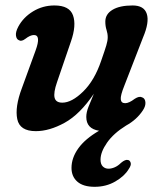

<svg xmlns="http://www.w3.org/2000/svg" viewBox="-20 -482 605 721"><path d="M513.5 -116.5Q524.5 -113 526 -98.5Q527.5 -84 516.5 -67.5Q493.5 -32.5 453.5 -10.5Q406 19 381.8 54Q357.5 89 357.5 117.5Q357.5 134.5 366 143Q374.5 151.5 387.5 151.5Q398.5 151.5 410.8 146.2Q423 141 434.5 129.5Q451 115.5 461.5 119Q468 120.5 470.8 129.5Q473.5 138.5 463 153.5Q447.5 179.5 413 199.5Q378.5 219.5 335.5 219.5Q292.5 219.5 270.5 200.2Q248.5 181 248.5 148.5Q248.5 111 274 75.2Q299.5 39.5 352 9Q304 1.5 304 -43Q304 -60 312.2 -80.8Q320.5 -101.5 332.5 -130Q280 -52.5 222.8 -21Q165.5 10.5 114.5 10.5Q54 10.5 44.8 -34.8Q35.5 -80 62 -150.5L113.5 -292Q135 -350.5 107.5 -350.5Q93.5 -350.5 75 -336Q60.5 -325 51 -331Q42 -334.5 40 -348Q38 -361.5 48.5 -381.5Q67.5 -417 104 -439.2Q140.5 -461.5 184.5 -461.5Q241 -461.5 254.2 -424.2Q267.5 -387 246.5 -326.5L194 -173Q180.5 -134 185 -115.2Q189.5 -96.5 214 -96.5Q249.5 -96.5 292.2 -138.2Q335 -180 360 -254Q374 -294 379.2 -311.5Q384.5 -329 384.5 -342Q384.5 -356 380 -369.8Q375.5 -383.5 375.5 -401Q375.5 -429 402.5 -445.2Q429.5 -461.5 478 -461.5Q521 -461.5 531.2 -430Q541.5 -398.5 517 -341L447 -160.5Q432 -123.5 433.5 -109Q435 -94.5 450 -94.5Q464.5 -94.5 486 -111Q503 -122 513.5 -116.5Z"/></svg>

Font: Fraunces 72pt SuperSoft SemiBold
Style: Italic
Weight: 600
Italic angle: -16°
Version: Version 1.000;[b76b70a41]